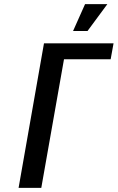

<svg xmlns="http://www.w3.org/2000/svg" viewBox="-20 -910 570 930"><path d="M70 0 193 -700H530L516 -623H290L180 0ZM334 -760 392 -890H500L404 -760Z"/></svg>

Font: Cuprum SemiBold
Style: Italic
Weight: 600
Italic angle: -10°
Version: Version 3.000